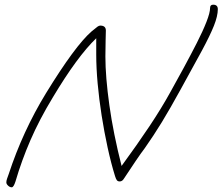

<svg xmlns="http://www.w3.org/2000/svg" viewBox="-20 -746 948 818"><path d="M30 52Q22 52 14.5 45Q7 38 7 31Q7 24 10 15.5Q13 7 17 -4Q77 -187 176 -349Q300 -551 370 -612Q389 -628 395.5 -632.5Q402 -637 407 -637Q431 -637 431 -616Q431 -604 430 -575Q429 -546 429 -505Q429 -419 446 -297.5Q463 -176 498 -39Q566 -132 617 -208.5Q668 -285 706 -354Q734 -404 763.5 -458.5Q793 -513 818.5 -563Q844 -613 859.5 -652.5Q875 -692 875 -712Q875 -726 888 -726Q908 -726 908 -707Q908 -678 891.5 -636.5Q875 -595 840 -530Q805 -465 749 -364Q704 -282 669.5 -225.5Q635 -169 597 -115Q581 -94 559 -61.5Q537 -29 508 15Q501 27 490 27Q482 27 478 22Q474 17 470 4Q453 -51 438.5 -117.5Q424 -184 413 -254Q402 -324 396 -390.5Q390 -457 390 -513V-583Q309 -505 205 -331Q148 -237 110 -149.5Q72 -62 46 27Q38 52 30 52Z"/></svg>

Font: Oooh Baby
Style: Regular
Weight: 400
Designer: Robert E. Leuschke
Foundry: Robert E. Leuschke
Version: Version 1.011; ttfautohint (v1.8.3)